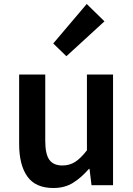

<svg xmlns="http://www.w3.org/2000/svg" viewBox="-20 -929 669 963"><path d="M248 14Q158 14 117 -44Q76 -102 76 -207V-555H207V-223Q207 -156 227.5 -127.5Q248 -99 293 -99Q329 -99 357 -117Q385 -135 416 -175V-555H547V0H439L429 -82H426Q389 -39 347 -12.5Q305 14 248 14ZM313 -647 247 -711 415 -909 504 -822Z"/></svg>

Font: Noto Sans SC SemiBold
Style: Regular
Weight: 600
Designer: Ryoko NISHIZUKA 西塚涼子 (kana, bopomofo & ideographs); Paul D. Hunt (Latin, Greek & Cyrillic); Sandoll Communications 산돌커뮤니
Foundry: Adobe
Version: Version 2.004-H2;hotconv 1.0.118;makeotfexe 2.5.65603